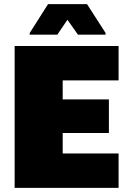

<svg xmlns="http://www.w3.org/2000/svg" viewBox="-20 -911 643 931"><path d="M51 0V-688H555V-521H284V-429H508V-266H284V-167H555V0ZM124 -743V-751L213 -891H402L492 -751V-743H358L307 -815L258 -743Z"/></svg>

Font: Saira Thin Black
Style: Regular
Weight: 900
Version: Version 1.101